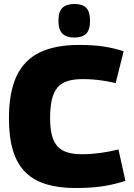

<svg xmlns="http://www.w3.org/2000/svg" viewBox="-20 -936 676 966"><path d="M25 -340Q25 -472 63.5 -553.5Q102 -635 180.5 -672.5Q259 -710 377 -710Q414 -710 444.5 -708Q475 -706 501.5 -702Q528 -698 552.5 -692Q577 -686 602 -678L562 -518Q531 -525 503 -529.5Q475 -534 448.5 -536Q422 -538 396 -538Q351 -538 319.5 -528Q288 -518 269 -495.5Q250 -473 241 -435Q232 -397 232 -341Q232 -291 241 -256Q250 -221 269 -200Q288 -179 319 -169.5Q350 -160 394 -160Q437 -160 485 -166.5Q533 -173 576 -184L611 -26Q586 -18 560 -11.5Q534 -5 504 0Q474 5 438.5 7.5Q403 10 360 10Q276 10 213 -9Q150 -28 108 -69.5Q66 -111 45.5 -178Q25 -245 25 -340ZM354 -747Q315 -747 294.5 -766.5Q274 -786 274 -831Q274 -878 294.5 -897Q315 -916 354 -916Q394 -916 413.5 -897Q433 -878 433 -831Q433 -786 413.5 -766.5Q394 -747 354 -747Z"/></svg>

Font: Georama ExtraBold
Style: Regular
Weight: 800
Designer: Jean-Baptiste Levee
Foundry: Production Type
Version: Version 1.001